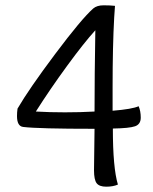

<svg xmlns="http://www.w3.org/2000/svg" viewBox="-20 -693 575 723"><path d="M115 -273Q167 -270 224.5 -270Q282 -270 336 -273Q336 -408 339 -579Q297 -533 233 -445.5Q169 -358 115 -273ZM331 -661Q345 -673 370 -673Q395 -673 413 -671Q413 -668 410 -627Q404 -520 404 -365V-276Q478 -282 502 -293Q510 -275 510 -250Q510 -225 488.5 -217.5Q467 -210 405 -209Q405 -61 424 2Q406 10 380 10Q354 10 344 -3Q334 -16 334 -52Q334 -88 336 -208Q124 -208 67 -215Q44 -218 44 -256Q44 -270 46 -284Q89 -358 188 -490Q287 -622 331 -661Z"/></svg>

Font: Overlock Mod
Style: Regular
Weight: 400
Designer: Dario Muhafara
Foundry: Dario Manuel Muhafara
Version: Version 1.001